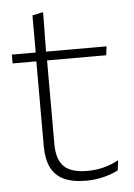

<svg xmlns="http://www.w3.org/2000/svg" viewBox="-48 -659 493 705"><g transform="rotate(-5 198.0 -306.0)"><path d="M242 9.5Q190.5 9.5 158.8 -5.8Q127 -21 112 -52.2Q97 -83.5 97 -130.5V-459H136.5V-134.5Q136.5 -79 162.2 -52.5Q188 -26 249 -26Q279.5 -26 308.8 -33.2Q338 -40.5 364.5 -55.5L360 -18.5Q337 -6 305.8 1.8Q274.5 9.5 242 9.5ZM354.5 -443H9.5V-475.5H358.5ZM135.5 -469.5H97.5V-612.5L137.5 -621Z"/></g></svg>

Font: Anek Devanagari Medium ExtraLight
Style: Regular
Weight: 250
Version: Version 1.003